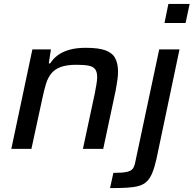

<svg xmlns="http://www.w3.org/2000/svg" viewBox="-20 -763 992 984"><path d="M38 0 146 -510H241L230 -438H237Q253 -463 277 -480.5Q301 -498 336 -508Q371 -518 420 -518Q485 -518 520.5 -505Q556 -492 570.5 -464.5Q585 -437 585 -395Q585 -377 581.5 -352Q578 -327 573 -300L509 0H405L466 -285Q470 -306 474 -329.5Q478 -353 478 -367Q478 -395 467.5 -408.5Q457 -422 434 -426.5Q411 -431 372 -431Q322 -431 291 -419.5Q260 -408 242.5 -386Q225 -364 215.5 -332.5Q206 -301 198 -263L141 0ZM823 -645 843 -743H952L931 -645ZM544 201 561 123Q608 123 630 118Q652 113 660.5 101.5Q669 90 673 69L796 -510H900L782 51Q772 95 760.5 123Q749 151 732.5 167Q716 183 691 190Q666 197 630 199Q594 201 544 201Z"/></svg>

Font: Saira SemiExpanded Medium
Style: Italic
Weight: 500
Width: 6
Italic angle: -12°
Designer: Hector Gatti with collaboration of the Omnibus-Type team
Foundry: Omnibus-Type
Version: Version 1.101